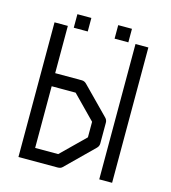

<svg xmlns="http://www.w3.org/2000/svg" viewBox="-102 -802 744 836"><g transform="rotate(15 270.0 -384.0)"><path d="M422 -659H480V-49H422ZM57 -52V-659H117V-446H237Q249 -446 258 -437L377 -316Q386 -307 386 -295V-201Q386 -189 377 -180L254 -59Q247 -52 233 -52ZM117 -109H221L327 -213V-283L225 -387H117ZM144 -719H207V-658H144ZM328 -719H390V-658H328Z"/></g></svg>

Font: 3270 Nerd Font
Style: Regular
Weight: 400
Monospace: yes
Version: Version 3.0.1;Nerd Fonts 3.3.0